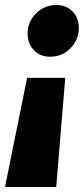

<svg xmlns="http://www.w3.org/2000/svg" viewBox="-75 -538 334 765"><path d="M35 -405Q35 -451 68.5 -484.5Q102 -518 150 -518Q189 -518 214 -492.5Q239 -467 239 -427Q239 -380 206 -346Q173 -312 125 -312Q85 -312 60 -338Q35 -364 35 -405ZM149 207H-55L33 -228H185Z"/></svg>

Font: FiraGO Heavy
Style: Italic
Weight: 900
Italic angle: -8°
Designer: bBox Type GmbH
Foundry: bBox Type GmbH
Version: Version 1.001